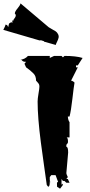

<svg xmlns="http://www.w3.org/2000/svg" viewBox="-115 -1074 537 1148"><path d="M-36.1 -949.7Q-35.6 -956.1 -27.3 -965.8Q-14.2 -982.9 -26.4 -993.2Q-25.9 -1005.4 -10.5 -1023.2Q4.9 -1041 7.8 -1053.7L176.3 -911.1Q181.2 -907.2 195.1 -899.9Q209 -892.6 217.5 -887Q226.1 -881.3 231.9 -870.1Q237.8 -858.9 235.1 -847.7Q232.4 -836.4 225.8 -823.5Q219.2 -810.5 218.3 -805.2L147.9 -825.2V-827.6L127.9 -834Q127 -831.5 124.5 -832Q122.1 -832.5 118.7 -833L-95.2 -895.5Q-84 -916.5 -81.5 -927.2L-72.3 -923.8L-65.9 -912.1L-61 -933.1L-48.8 -940.9L-39.6 -939L-43 -951.7ZM261.7 22 261.2 31.7 244.1 54.2 226.1 42.5Q225.6 29.8 225.6 22.2Q225.6 14.6 232.4 13.7L217.3 -26.9H191.4L182.6 -15.1V3.4Q182.6 8.3 191.4 25.9L182.6 8.8V16.1Q182.6 42.5 172.9 42.5L164.6 31.7Q160.2 -0.5 148.2 -85Q136.2 -169.4 129.4 -221.7Q109.9 -372.1 109.9 -467.3Q109.9 -483.4 115.2 -514.4Q120.6 -545.4 120.6 -555.4Q120.6 -565.4 117.9 -570.6Q115.2 -575.7 108.6 -582.8Q102.1 -589.8 100.6 -591.8Q100.6 -619.6 85 -634.8Q66.4 -653.8 41 -671.4L31.2 -692.9L41 -704.6H34.2Q22 -704.6 12.7 -716.8H5.9Q33.7 -719.2 52.2 -739.7H182.6V-727.5Q207 -739.7 208.5 -739.7H252.9L261.2 -731L270.5 -739.7Q338.9 -739.7 378.9 -727.5L350.1 -683.1H339.4V-671.4H350.1L310.1 -591.8Q321.8 -589.8 330.6 -580.1Q326.2 -556.6 317.9 -483.6Q309.6 -410.6 300.8 -377.4H290.5Q292.5 -353.5 300.8 -343.8V-252.4H283.7Q291.5 -248 291.5 -226.6L290.5 -219.2L281.7 -208V-196.3Q292.5 -196.3 292.5 -162.1L281.7 -38.6Q281.7 -32.7 290.5 -15.1L281.7 -3.9H290.5L300.8 18.6H281.7L270.5 7.8H261.2L252.9 -3.9V29.3Q260.3 29.3 261.7 22Z"/></svg>

Font: Butcherman
Style: Regular
Weight: 400
Version: Version 001.004